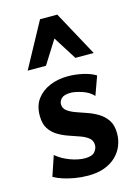

<svg xmlns="http://www.w3.org/2000/svg" viewBox="-112 -774 615 851"><g transform="rotate(-15 196.0 -348.5)"><path d="M186 14Q155 14 125.5 9Q96 4 71.5 -4Q47 -12 30 -22L61 -114Q88 -91 124.5 -77.5Q161 -64 192 -64Q224 -64 236.5 -78.5Q249 -93 249 -109Q249 -130 234.5 -142Q220 -154 196.5 -162.5Q173 -171 147.5 -179.5Q122 -188 98.5 -202Q75 -216 60.5 -238.5Q46 -261 46 -298Q46 -344 68.5 -374Q91 -404 128.5 -419.5Q166 -435 211 -435Q244 -435 278.5 -427.5Q313 -420 338 -405L307 -319Q287 -341 255 -351Q223 -361 205 -361Q174 -361 162 -349Q150 -337 150 -323Q150 -304 165 -292.5Q180 -281 203.5 -272.5Q227 -264 253.5 -255Q280 -246 303.5 -231.5Q327 -217 342 -194Q357 -171 357 -134Q357 -105 346.5 -78.5Q336 -52 314.5 -31Q293 -10 261 2Q229 14 186 14ZM265 -505 179 -641 158 -711H237L349 -505ZM46 -505 158 -711H237L217 -643L130 -505Z"/></g></svg>

Font: Ysabeau
Style: Bold
Weight: 700
Designer: Christian Thalmann (Catharsis Fonts)
Version: Version 2.000;gftools[0.9.27.dev2+g8671c4b]